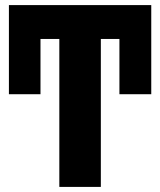

<svg xmlns="http://www.w3.org/2000/svg" viewBox="-20 -734 630 754"><path d="M376 0H213V-581H139V-364H15V-714H574V-364H449V-581H376Z"/></svg>

Font: Noto Sans Display SemiCondensed Extra
Style: Regular
Weight: 800
Width: 4
Designer: Monotype Design Team
Foundry: Monotype Imaging Inc.
Version: Version 1.900